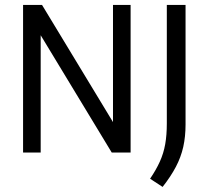

<svg xmlns="http://www.w3.org/2000/svg" viewBox="-20 -615 842 774"><path d="M73 0V-595H149.5L453 -94H435.5V-595H506.5V0H430.5L127 -501H144V0ZM635.5 138.5 585 105.5Q609.5 69.5 624.5 36.2Q639.5 3 646 -33.8Q652.5 -70.5 652.5 -117.5V-595H728V-112.5Q728 -64.5 718.8 -23Q709.5 18.5 689 57.5Q668.5 96.5 635.5 138.5Z"/></svg>

Font: Encode Sans SC Condensed
Style: Regular
Weight: 400
Width: 3
Designer: Multiple Designers
Foundry: Impallari Type
Version: Version 3.002